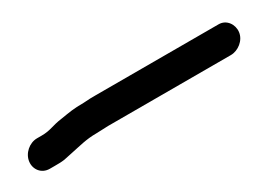

<svg xmlns="http://www.w3.org/2000/svg" viewBox="-14 -161 511 363"><g transform="rotate(-30 241.5 20.5)"><path d="M169 44H437C453 44 470 31 472 14C474 -2 463 -18 446 -18H178C170 -18 162 -18 150 -17C128 -17 119 -15 100 -12C77 -9 71 -3 51 -3H41C24 -3 8 11 6 28C4 44 15 59 33 59H43C51 59 58 59 65 58L84 54C104 50 120 45 143 45C152 45 161 44 169 44Z"/></g></svg>

Font: PolanStronk
Style: BdIta
Weight: 700
Version: Version 1.0